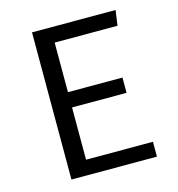

<svg xmlns="http://www.w3.org/2000/svg" viewBox="-105 -798 826 890"><g transform="rotate(-15 307.5 -353.0)"><path d="M519.5 -633.3H217.9V-395.4H479.5V-322.1H217.9V-71.3H539V0H128.7V-706.2H529.7Z"/></g></svg>

Font: Fira Code Fixed
Style: Regular
Weight: 400
Monospace: yes
Designer: Carrois Corporate, Edenspiekermann AG, Nikita Prokopov
Foundry: Carrois Corporate, Edenspiekermann AG, Nikita Prokopov
Version: Version 5.002